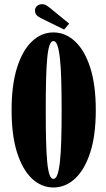

<svg xmlns="http://www.w3.org/2000/svg" viewBox="-20 -862 493 894"><path d="M228.5 11Q173 11 129 -30.2Q85 -71.5 59.5 -151.5Q34 -231.5 34 -349Q34 -467 59.5 -547.5Q85 -628 129 -669.5Q173 -711 228.5 -711Q284.5 -711 329.2 -669.5Q374 -628 400 -547.5Q426 -467 426 -349Q426 -231.5 400 -151.5Q374 -71.5 329.2 -30.2Q284.5 11 228.5 11ZM228.5 -29Q240 -29 247.2 -48.8Q254.5 -68.5 259 -108.5Q263.5 -148.5 265.2 -208.5Q267 -268.5 267 -349Q267 -429.5 265.2 -489.8Q263.5 -550 259 -590.2Q254.5 -630.5 247.2 -650.8Q240 -671 228.5 -671Q217.5 -671 210.5 -650.8Q203.5 -630.5 199.8 -590.2Q196 -550 194.5 -489.8Q193 -429.5 193 -349Q193 -268.5 194.5 -208.5Q196 -148.5 199.8 -108.5Q203.5 -68.5 210.5 -48.8Q217.5 -29 228.5 -29ZM278.5 -724.5 173.5 -776Q158 -783.5 150.5 -791.5Q143 -799.5 143 -813.5Q143 -826 152.5 -834.2Q162 -842.5 176 -842.5Q187 -842.5 194.2 -838.2Q201.5 -834 209 -828L302 -752Z"/></svg>

Font: Imbue Thin 10pt Black
Style: Regular
Weight: 900
Version: Version 1.102